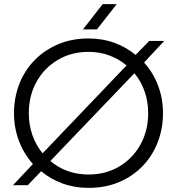

<svg xmlns="http://www.w3.org/2000/svg" viewBox="-20 -900 860 933"><path d="M410 13Q342 13 283.5 -8.5Q225 -30 180 -68L115 0H43L140 -103Q96 -152 72 -215.5Q48 -279 48 -350Q48 -425 73.5 -491Q99 -557 147 -606.5Q195 -656 261.5 -684.5Q328 -713 410 -713Q479 -713 537 -691.5Q595 -670 639 -633L705 -701H778L680 -596Q724 -548 748 -484.5Q772 -421 772 -350Q772 -275 746.5 -209Q721 -143 673.5 -93.5Q626 -44 559.5 -15.5Q493 13 410 13ZM187 -155 595 -582Q558 -613 511.5 -630.5Q465 -648 410 -648Q327 -648 261 -609Q195 -570 157.5 -502.5Q120 -435 120 -350Q120 -293 137.5 -243.5Q155 -194 187 -155ZM410 -52Q494 -52 559.5 -91Q625 -130 662.5 -197.5Q700 -265 700 -350Q700 -407 682.5 -456.5Q665 -506 633 -544L225 -118Q261 -86 308.5 -69Q356 -52 410 -52ZM383 -757 479 -880H547L451 -757Z"/></svg>

Font: MuseoModerno Light
Style: Regular
Weight: 300
Designer: Pablo Cosgaya, Héctor Gatti, Marcela Romero, and the Authors of The MuseoModerno Project.
Foundry: Omnibus-Type Team
Version: Version 1.001